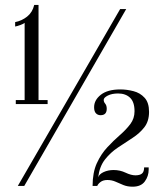

<svg xmlns="http://www.w3.org/2000/svg" viewBox="-20 -736 650 760"><path d="M42.5 -324V-340H77.5V-645.5Q74 -642 61.2 -637.2Q48.5 -632.5 40 -631V-648.5Q66 -653.5 87.2 -670.2Q108.5 -687 115.5 -716.5H132.5V-340H168.5V-324ZM50.5 0 455.5 -700H479.5L76 0ZM505 3Q484.5 3 468.5 -3.5Q452.5 -10 437.5 -16.8Q422.5 -23.5 405 -23.5Q388 -23.5 377.8 -15.5Q367.5 -7.5 365 0H346.5Q346.5 -53 363.2 -89.8Q380 -126.5 404.8 -153Q429.5 -179.5 454.2 -201Q479 -222.5 495.8 -244.8Q512.5 -267 512.5 -295.5Q512.5 -332.5 494.8 -349.2Q477 -366 447.5 -366Q423 -366 406.8 -357.8Q390.5 -349.5 390.5 -340.5Q390.5 -332.5 396.5 -325.5Q402.5 -318.5 402.5 -305.5Q402.5 -280 378 -280Q367 -280 359.8 -287.5Q352.5 -295 352.5 -311.5Q352.5 -340 379.2 -361Q406 -382 456.5 -382Q482 -382 508.2 -375.2Q534.5 -368.5 552.2 -349.2Q570 -330 570 -293Q570 -256 551.2 -232Q532.5 -208 504.2 -189.8Q476 -171.5 446.8 -152Q417.5 -132.5 395.8 -105Q374 -77.5 368.5 -34Q373 -47 390.5 -55Q408 -63 430 -63Q455 -63 477 -52.5Q499 -42 516 -42Q533.5 -42 542 -49Q550.5 -56 550.5 -73.5H568.5V-64.5Q568.5 -38.5 553.2 -17.8Q538 3 505 3Z"/></svg>

Font: Imbue 50pt Light
Style: Regular
Weight: 300
Designer: Tyler Finck
Foundry: Etcetera Type Company
Version: Version 1.102; ttfautohint (v1.8.3)